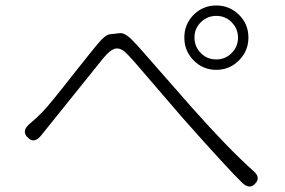

<svg xmlns="http://www.w3.org/2000/svg" viewBox="-20 -722 1040 701"><path d="M912 -52Q892 -29 865 -54Q814 -103 649 -289L470 -497Q458 -510 446 -523Q424 -547 404 -545Q384 -543 355 -507L129 -226Q105 -197 82 -219Q58 -242 85 -267L109 -288Q122 -300 134 -312Q158 -336 251 -455L314 -534Q325 -548 337 -562Q365 -596 382 -597Q400 -599 418 -601Q438 -603 469 -569Q482 -556 494 -542L680 -330Q816 -177 905 -98Q933 -74 912 -52ZM769.5 -467Q721 -467 687 -501.5Q653 -536 653 -585Q653 -634 687 -668Q721 -702 769.5 -702Q818 -702 852.5 -668Q887 -634 887 -585Q887 -536 852.5 -501.5Q818 -467 769.5 -467ZM769.5 -505Q803 -505 826 -528.5Q849 -552 849 -584.5Q849 -617 826 -640.5Q803 -664 770 -664Q737 -664 713.5 -641Q690 -618 690 -585Q690 -552 713 -528.5Q736 -505 769.5 -505Z"/></svg>

Font: Resource Han Rounded JP Light
Style: Regular
Weight: 300
Designer: Cyano Hao (round all glyphs); Ryoko NISHIZUKA 西塚涼子 (kana, bopomofo & ideographs); Paul D. Hunt (Latin, Greek & Cyrillic)
Foundry: Cyano Hao
Version: 0.990